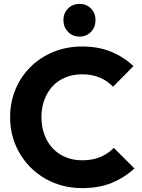

<svg xmlns="http://www.w3.org/2000/svg" viewBox="-20 -956 729 987"><path d="M403 11Q324 11 256.5 -16.5Q189 -44 138.5 -94Q88 -144 60 -210.5Q32 -277 32 -354Q32 -431 60 -497.5Q88 -564 138 -613Q188 -662 255.5 -689.5Q323 -717 402 -717Q486 -717 551.5 -690Q617 -663 666 -616L561 -510Q533 -540 493.5 -557Q454 -574 402 -574Q356 -574 317.5 -558.5Q279 -543 251.5 -514Q224 -485 208.5 -444Q193 -403 193 -354Q193 -304 208.5 -263Q224 -222 251.5 -193Q279 -164 317.5 -148Q356 -132 402 -132Q456 -132 496 -149Q536 -166 565 -196L671 -90Q620 -43 554.5 -16Q489 11 403 11ZM389 -768Q353 -768 329.5 -792.5Q306 -817 306 -852Q306 -888 329.5 -912Q353 -936 389 -936Q425 -936 448 -912Q471 -888 471 -852Q471 -817 448 -792.5Q425 -768 389 -768Z"/></svg>

Font: Outfit
Style: Bold
Weight: 700
Designer: Rodrigo Fuenzalida
Foundry: fragTYPE
Version: Version 1.100;gftools[0.9.27]